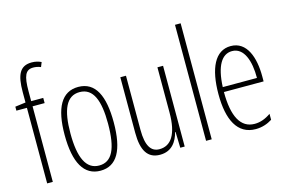

<svg xmlns="http://www.w3.org/2000/svg" viewBox="-97 -1051 1809 1215"><g transform="rotate(-15 807.0 -443.5)"><path d="M195 -561V-595H116V-659C116 -760 132 -797 183 -797C199 -797 216 -794 232 -787L244 -817C227 -825 207 -831 182 -831C104 -831 79 -777 79 -664V-596L10 -587V-561H79V-66H116V-561Z M586 -331C586 -503 539 -605 426 -605C317 -605 265 -510 265 -333C265 -150 320 -56 427 -56C534 -56 586 -148 586 -331ZM303 -333C303 -487 339 -571 426 -571C516 -571 549 -482 549 -332C549 -167 511 -90 427 -90C342 -90 303 -174 303 -333Z M980 -595H943V-299C943 -156 898 -91 822 -91C767 -91 737 -136 737 -240V-595H700V-231C700 -115 736 -56 817 -56C896 -56 930 -113 945 -170H948L951 -66H980Z M1157 -66V-826H1120V-66Z M1425 -605C1322 -605 1272 -499 1272 -330C1272 -163 1324 -56 1444 -56C1486 -56 1522 -69 1552 -88V-127C1516 -102 1482 -90 1446 -90C1354 -90 1309 -175 1309 -335H1569V-369C1569 -491 1531 -605 1425 -605ZM1425 -572C1503 -572 1535 -478 1534 -367H1310C1316 -505 1358 -572 1425 -572Z"/></g></svg>

Font: Noto Sans Malayalam UI ExtraCondensed ExtraLight
Style: Regular
Weight: 200
Width: 2
Designer: Jelle Bosma - Monotype Design Team
Foundry: Monotype Imaging Inc.
Version: Version 2.104